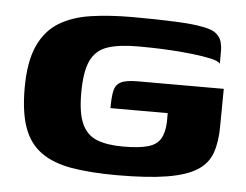

<svg xmlns="http://www.w3.org/2000/svg" viewBox="-41 -514 729 568"><g transform="rotate(5 323.5 -230.0)"><path d="M326 5Q247 5 191 -4.5Q135 -14 99.5 -39.5Q64 -65 47.5 -110.5Q31 -156 31 -228Q31 -306 52.5 -353.5Q74 -401 113.5 -425Q153 -449 208 -457Q263 -465 329 -465Q402 -465 458 -462.5Q514 -460 541 -454Q569 -449 581 -438.5Q593 -428 596.5 -415Q600 -402 600 -389V-350Q594 -358 571 -363Q548 -368 517.5 -371.5Q487 -375 455 -377Q423 -379 396.5 -379.5Q370 -380 356 -380Q298 -380 264 -368.5Q230 -357 214.5 -324.5Q199 -292 199 -228Q199 -168 213.5 -136.5Q228 -105 258 -93Q288 -81 336 -81Q383 -81 409.5 -88.5Q436 -96 447 -115Q458 -134 459 -165Q459 -174 459 -180.5Q459 -187 459 -191H289Q289 -224 293 -242.5Q297 -261 312.5 -269Q328 -277 363 -277H618L617 -167Q617 -120 605.5 -87Q594 -54 562.5 -34Q531 -14 473.5 -4.5Q416 5 326 5Z"/></g></svg>

Font: r_Genos
Style: Bold
Weight: 700
Designer: Robert E. Leuschke
Foundry: Robert E. Leuschke
Version: Version 2.000;June 29, 2024;FontCreator 14.0.0.2814 32-bit